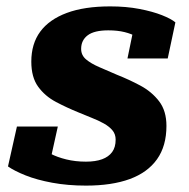

<svg xmlns="http://www.w3.org/2000/svg" viewBox="-20 -570 592 601"><path d="M249 11Q192 11 143.5 2Q95 -7 60 -21Q25 -35 5 -49L33 -174H161L132 -43Q112 -50 104.5 -62.5Q97 -75 97.5 -88Q98 -101 105 -111Q117 -100 138 -89Q159 -78 187.5 -71Q216 -64 249 -64Q279 -64 299.5 -71.5Q320 -79 331 -94Q342 -109 342 -133Q342 -150 332 -162Q322 -174 305 -183.5Q288 -193 267.5 -201Q247 -209 226 -218Q189 -233 155 -251Q121 -269 99.5 -298.5Q78 -328 78 -377Q78 -433 106 -471Q134 -509 189 -529.5Q244 -550 325 -550Q375 -550 416.5 -542Q458 -534 487 -522.5Q516 -511 529 -500L505 -387H379L400 -489Q413 -490 422.5 -480.5Q432 -471 436 -458.5Q440 -446 433 -435Q423 -446 407.5 -455Q392 -464 370 -469.5Q348 -475 319 -475Q275 -475 254.5 -459.5Q234 -444 234 -417Q234 -397 249.5 -384Q265 -371 290.5 -360Q316 -349 346 -336Q384 -321 419.5 -302Q455 -283 478 -253Q501 -223 501 -176Q501 -113 471.5 -71.5Q442 -30 386 -9.5Q330 11 249 11Z"/></svg>

Font: Roboto Serif
Style: Bold Italic
Weight: 700
Italic angle: -10°
Designer: Greg Gazdowicz
Foundry: Commercial Type
Version: Version 1.008